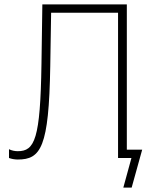

<svg xmlns="http://www.w3.org/2000/svg" viewBox="-20 -720 708 875"><path d="M61 7C166 7 203 -48 209 -417L213 -662H518V0H579L542 135H580L628 -38H558V-700H173L169 -429C164 -85 138 -31 61 -31C47 -31 33 -34 21 -40V0C32 4 46 7 61 7Z"/></svg>

Font: Fixel Text ExtraLight
Style: Regular
Weight: 200
Width: 4
Designer: AlfaBravo + MacPaw
Foundry: Kyrylo Tkachov, Marchela Mozhyna, Serhii Makarenko, Maria Weinstein, Zakhar Kryvoshyya
Version: Version 1.211